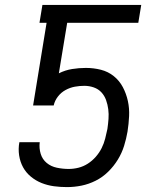

<svg xmlns="http://www.w3.org/2000/svg" viewBox="-20 -755 640 783"><path d="M253 8Q226 8 200 4.5Q174 1 150 -8.5Q126 -18 106 -34.5Q86 -51 74 -73Q62 -95 58 -121.5Q54 -148 59 -175H142Q139 -150 146 -127.5Q153 -105 170.5 -90.5Q188 -76 212 -71Q236 -66 260 -66Q280 -66 300 -71Q320 -76 338 -87.5Q356 -99 370.5 -115.5Q385 -132 394.5 -151Q404 -170 409 -190Q414 -210 418 -229Q421 -250 422.5 -270Q424 -290 421.5 -309.5Q419 -329 412.5 -347Q406 -365 393.5 -378.5Q381 -392 362.5 -398.5Q344 -405 324 -405Q305 -405 285.5 -401.5Q266 -398 247.5 -388Q229 -378 216 -361Q203 -344 199 -325H115L170 -662H141L153 -735H556L544 -662H254L220 -456Q246 -469 274 -473.5Q302 -478 330 -478Q362 -478 391.5 -470.5Q421 -463 444 -444.5Q467 -426 481 -399.5Q495 -373 501.5 -343Q508 -313 506.5 -281.5Q505 -250 500 -218Q495 -189 486 -160Q477 -131 460.5 -104Q444 -77 421 -54.5Q398 -32 370 -18Q342 -4 312.5 2Q283 8 253 8Z"/></svg>

Font: Iosevka Extended
Style: Italic
Weight: 400
Width: 7
Italic angle: -9°
Monospace: yes
Designer: Belleve Invis
Foundry: Belleve Invis
Version: Version 32.5.0; ttfautohint (v1.8.4)